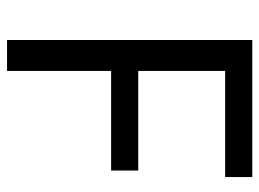

<svg xmlns="http://www.w3.org/2000/svg" viewBox="-118 -636 754 559"><g transform="rotate(90 259.5 -357.0)"><path d="M187 0H97V-714H496V-635H187V-382H477V-303H187Z"/></g></svg>

Font: Noto IKEA Simplified Chinese
Style: Regular
Weight: 400
Designer: Monotype Design Team
Foundry: Monotype Imaging Inc.
Version: Version 1.100